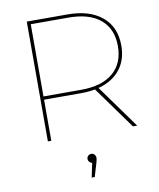

<svg xmlns="http://www.w3.org/2000/svg" viewBox="-100 -778 916 1105"><g transform="rotate(-10 358.0 -225.5)"><path d="M133 0V-700H370Q499 -700 572 -639.5Q645 -579 645 -470Q645 -398 612 -346.5Q579 -295 517.5 -267.5Q456 -240 370 -240H144L153 -249V0ZM630 0 447 -254H472L655 0ZM153 -251 144 -259H372Q495 -259 560 -314.5Q625 -370 625 -470Q625 -571 560 -626Q495 -681 372 -681H144L153 -689ZM345 249 365 155 366 166Q356 166 348 158Q340 150 340 140Q340 129 347.5 121.5Q355 114 366 114Q378 114 385 122.5Q392 131 392 140Q392 148 390 156Q388 164 386 172L363 249Z"/></g></svg>

Font: Montserrat Thin
Style: Regular
Weight: 100
Designer: Julieta Ulanovsky
Foundry: Julieta Ulanovsky
Version: Version 9.000